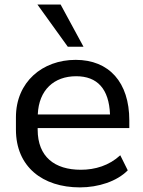

<svg xmlns="http://www.w3.org/2000/svg" viewBox="-20 -811 627 841"><path d="M330.1 9.8C411.1 9.8 492.2 -16.6 539.6 -64.9L506.8 -130.9C458 -85.9 397 -67.4 334 -67.4C219.7 -67.4 145 -124 145 -243.2V-250H546.4V-283.7C546.4 -450.2 458 -548.8 311.5 -548.8C165.5 -548.8 49.8 -451.7 49.8 -297.4V-243.2C49.8 -80.6 166.5 9.8 330.1 9.8ZM313.5 -477.1C406.2 -477.1 457.5 -421.9 461.9 -309.6H145.5C149.9 -417.5 217.3 -477.1 313.5 -477.1ZM345.7 -606.4 245.6 -791H144L276.9 -606.4Z"/></svg>

Font: Winston
Style: Regular
Weight: 400
Designer: Vernon Adams, Kim Jin-seong, David Berlow, Cristiano Sobral
Foundry: The Winston Project Authors
Version: Version 3.004